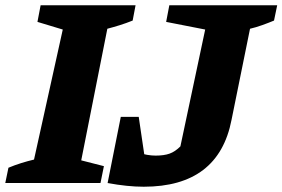

<svg xmlns="http://www.w3.org/2000/svg" viewBox="-39 -694 1071 728"><path d="M-19 0 -7 -58Q17 -68 41 -75.5Q65 -83 90 -89L199 -582L103 -611L115 -674H475L464 -616Q439 -606 415 -598.5Q391 -591 368 -585L269 -86L355 -64L342 0ZM369 0 415 -148Q450 -127 485 -115.5Q520 -104 551 -104Q583 -104 604 -111.5Q625 -119 645 -139L739 -582L591 -611L603 -674H1012L1000 -616Q981 -608 956 -599Q931 -590 909 -585L839 -240Q790 14 506 14Q475 14 441 10.5Q407 7 369 0ZM369 0 419 -251H487L524 0Z"/></svg>

Font: Piazzolla Thin Black
Style: Italic
Weight: 900
Italic angle: -11.3°
Version: Version 2.005